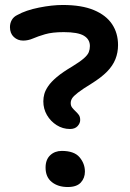

<svg xmlns="http://www.w3.org/2000/svg" viewBox="-20 -740 522 771"><path d="M261 -222Q232 -222 207.5 -237.5Q183 -253 168.5 -278Q154 -303 154 -333Q154 -348 158 -362.5Q162 -377 173.5 -394Q185 -411 208 -430.5Q231 -450 270 -473Q301 -492 316.5 -505.5Q332 -519 336.5 -530.5Q341 -542 341 -555Q341 -582 317 -596.5Q293 -611 236 -611Q190 -611 161 -602.5Q132 -594 112.5 -585.5Q93 -577 73 -577Q51 -577 35.5 -591.5Q20 -606 20 -631Q20 -647 27.5 -660Q35 -673 50 -680Q84 -699 136.5 -709.5Q189 -720 232 -720Q308 -720 357 -699.5Q406 -679 430 -643Q454 -607 454 -559Q454 -529 443.5 -502.5Q433 -476 410 -452.5Q387 -429 347 -404Q311 -382 293 -368Q275 -354 269.5 -345Q264 -336 264 -326Q264 -315 270 -307.5Q276 -300 283.5 -293Q291 -286 296.5 -278.5Q302 -271 302 -258Q302 -245 291.5 -233.5Q281 -222 261 -222ZM252 11Q213 11 188 -9Q163 -29 163 -67Q163 -99 181.5 -116.5Q200 -134 228 -134Q278 -134 299.5 -108.5Q321 -83 321 -51Q321 -25 304.5 -7Q288 11 252 11Z"/></svg>

Font: Shantell Sans Medium
Style: Regular
Weight: 500
Designer: Stephen Nixon, Anya Danilova, Shantell Martin
Foundry: Arrow Type
Version: Version 1.011;[c5ecc13dd]